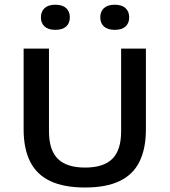

<svg xmlns="http://www.w3.org/2000/svg" viewBox="-20 -806 736 833"><path d="M349 7.5Q257 7.5 198 -20.5Q139 -48.5 110.8 -104.8Q82.5 -161 82.5 -245V-595H192.5V-236.5Q192.5 -155 230.8 -117Q269 -79 349 -79Q429.5 -79 467.5 -117Q505.5 -155 505.5 -236.5V-595H613V-245Q613 -161 585.2 -104.8Q557.5 -48.5 499 -20.5Q440.5 7.5 349 7.5ZM478 -676.5Q447 -676.5 431 -691Q415 -705.5 415 -730.5Q415 -756 431 -770.8Q447 -785.5 478 -785.5Q508.5 -785.5 524.5 -770.8Q540.5 -756 540.5 -730.5Q540.5 -705.5 524.5 -691Q508.5 -676.5 478 -676.5ZM220 -676.5Q189.5 -676.5 173.5 -691Q157.5 -705.5 157.5 -730.5Q157.5 -756 173.5 -770.8Q189.5 -785.5 220 -785.5Q251 -785.5 267 -770.8Q283 -756 283 -730.5Q283 -705.5 267 -691Q251 -676.5 220 -676.5Z"/></svg>

Font: Encode Sans SC SemiExpanded Medium
Style: Regular
Weight: 500
Width: 6
Designer: Multiple Designers
Foundry: Impallari Type
Version: Version 3.002